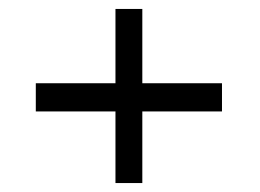

<svg xmlns="http://www.w3.org/2000/svg" viewBox="-20 -542 580 429"><path d="M238 -522H298V-356H476V-293H298V-133H238V-293H60V-356H238Z"/></svg>

Font: 3270 Nerd Font Mono
Style: Regular
Weight: 400
Monospace: yes
Version: Version 3.0.1;Nerd Fonts 3.0.0